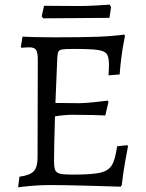

<svg xmlns="http://www.w3.org/2000/svg" viewBox="-20 -798 631 828"><path d="M292 -45Q376 -45 411.5 -53Q447 -61 462 -85Q477 -109 485 -167L529 -172L532 -167Q529 -153 520 -102.5Q511 -52 505 1L500 7Q466 6 361 3Q256 0 197 0Q150 0 109.5 4Q69 8 58 10L64 -36Q109 -42 125.5 -59.5Q142 -77 142 -120L143 -540Q143 -572 135.5 -583Q128 -594 106 -594Q96 -594 86 -593Q76 -592 72 -592L70 -596L77 -640Q90 -639 129.5 -638Q169 -637 216 -637Q335 -637 401 -639.5Q467 -642 516 -649L519 -643Q518 -637 513.5 -614.5Q509 -592 504 -555Q499 -518 496 -477L448 -473Q448 -478 449 -490.5Q450 -503 450 -516Q450 -551 441 -564.5Q432 -578 402 -582.5Q372 -587 297 -587Q262 -587 249 -585Q236 -583 232 -575.5Q228 -568 227 -548L219 -354L322 -353Q345 -353 387.5 -357.5Q430 -362 444 -364L448 -359L434 -300Q420 -301 379.5 -302Q339 -303 294 -303Q257 -303 217 -296Q213 -152 213 -105Q213 -76 218 -64.5Q223 -53 238.5 -49Q254 -45 292 -45ZM310 -720 166 -719 160 -728 170 -773 324 -772Q355 -772 397.5 -774.5Q440 -777 453 -778L459 -768L452 -721Z"/></svg>

Font: Sahitya
Style: Regular
Weight: 400
Designer: Juan Pablo del Peral
Foundry: Juan Pablo del Peral (http://www.huertatipografica.com)
Version: Version 1.001;PS 001.000;hotconv 1.0.70;makeotf.lib2.5.58329